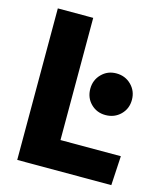

<svg xmlns="http://www.w3.org/2000/svg" viewBox="-110 -809 754 891"><g transform="rotate(15 267.5 -364.0)"><path d="M57 -728H227V-141H517L509 0H57ZM398 -307Q356 -307 327.5 -335.5Q299 -364 299 -407Q299 -449 327.5 -478Q356 -507 398 -507Q441 -507 470 -478Q499 -449 499 -407Q499 -364 470 -335.5Q441 -307 398 -307Z"/></g></svg>

Font: Murecho
Style: Bold
Weight: 700
Designer: Neil Summerour
Foundry: Positype
Version: Version 1.010; ttfautohint (v1.8.3)